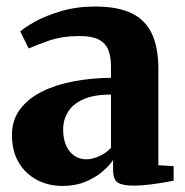

<svg xmlns="http://www.w3.org/2000/svg" viewBox="-20 -572 581 602"><path d="M176 11Q132 11 95.8 -8Q59.5 -27 38.5 -62.8Q17.5 -98.5 17.5 -148.5Q17.5 -195.5 42.8 -229.2Q68 -263 111.5 -284.8Q155 -306.5 211 -317Q267 -327.5 328 -328V-362.5Q328 -394.5 319.5 -415.8Q311 -437 289.5 -448Q268 -459 230 -459Q175.5 -459 134.2 -444.8Q93 -430.5 70 -420L43.5 -473.5Q58 -486.5 91 -504.8Q124 -523 172 -537.2Q220 -551.5 278.5 -551.5Q349 -551.5 392.5 -530.5Q436 -509.5 456.2 -466.2Q476.5 -423 476.5 -356.5V-54L524.5 -51V-5.5Q513.5 -3 492 0.5Q470.5 4 445.8 7Q421 10 399 10Q363.5 10 349 0.2Q334.5 -9.5 334.5 -40V-70.5Q323.5 -53 301.2 -34Q279 -15 247.5 -2Q216 11 176 11ZM251 -72.5Q269.5 -72.5 291.5 -82.5Q313.5 -92.5 328 -108.5V-275.5Q274.5 -275.5 241.5 -260.8Q208.5 -246 193.2 -221.2Q178 -196.5 178 -166.5Q178 -137 187.2 -116Q196.5 -95 213 -83.8Q229.5 -72.5 251 -72.5Z"/></svg>

Font: Merriweather 60pt ExtraBold
Style: Regular
Weight: 800
Version: Version 2.100